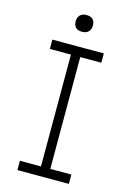

<svg xmlns="http://www.w3.org/2000/svg" viewBox="-130 -932 672 995"><g transform="rotate(15 206.0 -434.5)"><path d="M68 0V-50H181V-650H68V-700H344V-650H231V-50H344V0ZM206 -779Q160 -779 160 -824Q160 -844 172 -856.5Q184 -869 206 -869Q252 -869 252 -824Q252 -804 240 -791.5Q228 -779 206 -779Z"/></g></svg>

Font: Lexend ExtraLight
Style: Regular
Weight: 200
Designer: Bonnie Shaver-Troup, Thomas Jockin
Foundry: Lexend
Version: Version 1.007; ttfautohint (v1.8.3)